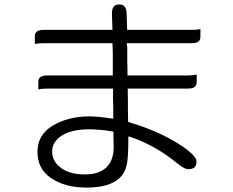

<svg xmlns="http://www.w3.org/2000/svg" viewBox="-20 -786 1040 856"><path d="M856.9 -453.6Q841.8 -449.7 818.4 -449.7H548.3V-484.4L547.4 -508.8V-575.2L544.9 -593.3H835Q857.4 -593.3 866.7 -602.5Q873.5 -609.4 873.5 -623V-656.2Q858.4 -652.8 835 -652.8H546.9L544.4 -729Q543 -749.5 534.2 -758.3Q526.4 -766.1 511.2 -766.1Q496.1 -766.1 488.8 -758.3Q479 -749 479 -725.6L481.4 -652.8H173.8Q151.4 -652.8 142.1 -643.6Q135.3 -636.7 135.3 -623V-589.8Q150.4 -593.3 173.8 -593.3H481.4L482.9 -550.8V-449.7H190.4Q167 -449.7 157.7 -440.4Q150.9 -433.6 150.9 -420.4V-387.2Q166 -391.1 190.4 -391.1H483.9V-342.8L484.9 -304.7V-256.8L473.1 -258.3Q416 -267.1 378.9 -267.1Q283.2 -267.1 213.9 -225.1Q147 -184.6 147 -108.9Q147 -32.7 208 8.3Q270.5 50.3 365.2 50.3Q470.2 50.3 515.1 5.9Q537.1 -16.1 544.9 -50.3Q552.2 -82 552.2 -164.1V-178.2L565.9 -173.8Q670.9 -138.2 768.1 -59.6Q788.6 -43 800 -37.4Q811.5 -31.7 818.4 -31.7Q838.9 -31.7 847.7 -40.5Q856 -48.8 856 -66.4Q856 -79.6 835.4 -100.1Q814.9 -120.6 772.5 -147Q685.1 -201.7 558.6 -240.2L551.3 -242.2L550.3 -293V-336.9L549.3 -391.1H818.4Q841.3 -391.1 850.1 -400.4Q856.9 -406.7 856.9 -420.4ZM212.4 -110.4Q212.4 -155.3 258.3 -183.1Q301.8 -209.5 377.9 -209.5Q422.9 -209.5 477.1 -200.7L485.8 -199.2V-180.7L486.8 -130.9Q486.8 -71.8 455.6 -41Q422.9 -8.3 358.4 -8.3Q278.8 -8.3 238.8 -48.8Q212.4 -74.7 212.4 -110.4Z"/></svg>

Font: YuPearl-ExtraLight
Style: ExtraLight
Weight: 200
Designer: Max Yao
Foundry: Max-Everyday
Version: Version 1.011; ttfautohint (v1.8.3)